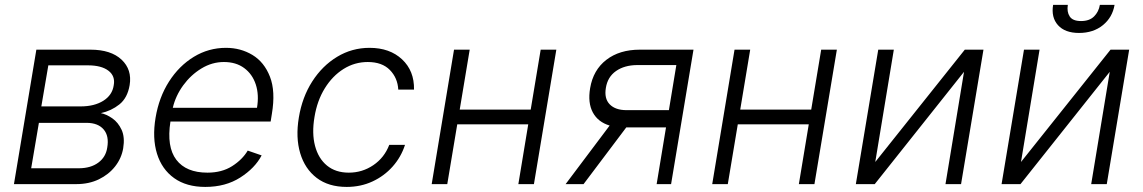

<svg xmlns="http://www.w3.org/2000/svg" viewBox="-20 -747 4637 779"><path d="M36.6 0 127.5 -545.5H346.9Q430 -545.5 473.2 -505Q516.3 -464.5 506 -401.6Q497.2 -349.4 464.3 -323.3Q431.5 -297.2 389.2 -288Q411.9 -283.4 435.7 -266.9Q459.5 -250.4 473.4 -220.3Q487.2 -190.3 479.8 -145.2Q473 -105.1 447.3 -72.1Q421.5 -39.1 381.2 -19.5Q340.9 0 289.8 0ZM106.5 -64.3H300.8Q348.4 -64.6 378.9 -87.2Q409.4 -109.7 415.1 -148.1Q423.3 -195 400.7 -221.6Q378.2 -248.2 332 -248.6H137.8ZM147.7 -315.3H307.2Q362.9 -315.3 399.3 -338.2Q435.7 -361.2 441.4 -400.9Q448.5 -438.2 420.1 -460Q391.7 -481.9 336.6 -481.9H176.1Z M812.9 11.4Q736.5 11.4 686.6 -24.3Q636.7 -60 617 -123.4Q597.3 -186.8 611.2 -269.5Q625 -352.3 665.8 -416.2Q706.7 -480.1 766.5 -516.5Q826.3 -552.9 897 -552.9Q956.3 -552.9 1004.3 -524Q1052.2 -495 1075.3 -435.7Q1098.4 -376.4 1083.1 -285.2L1078.1 -253.9H671.5Q655.5 -151.3 695.3 -98.9Q735.1 -46.5 821.7 -46.5Q880.3 -46.5 921.9 -73Q963.4 -99.4 985.1 -136L1041.5 -116.5Q1014.6 -65 954.9 -26.8Q895.2 11.4 812.9 11.4ZM681.1 -309.7H1022.7Q1031.6 -362.2 1017.8 -404.3Q1003.9 -446.4 970.7 -470.9Q937.5 -495.4 888.5 -495.4Q840.2 -495.4 797.1 -469.1Q753.9 -442.8 723.2 -400.6Q692.5 -358.3 681.1 -309.7Z M1386.7 11.4Q1312.9 11.4 1264.9 -25.2Q1217 -61.8 1198 -125.5Q1179 -189.3 1192.5 -270.2Q1206 -352.6 1246.8 -416.4Q1287.6 -480.1 1347.8 -516.5Q1408 -552.9 1479.4 -552.9Q1561.4 -552.9 1611.3 -506.2Q1661.2 -459.5 1659.8 -383.5H1595.9Q1593.4 -430.8 1561.8 -463.1Q1530.2 -495.4 1471.9 -495.4Q1419 -495.4 1373.9 -467.2Q1328.8 -438.9 1297.8 -388.7Q1266.7 -338.4 1256 -272.4Q1244.7 -206 1258.2 -155Q1271.7 -104 1306.6 -75.3Q1341.6 -46.5 1395.2 -46.5Q1449.9 -46.5 1494.7 -76.9Q1539.4 -107.2 1559.3 -159.1H1623.2Q1607.2 -109.7 1573 -71.2Q1538.7 -32.7 1491.1 -10.7Q1443.5 11.4 1386.7 11.4Z M1885.7 -545.5 1845.2 -302.2H2133.2L2173.7 -545.5H2237.2L2146.3 0H2083.1L2123.2 -242.5H1835.2L1794.7 0H1731.5L1822.1 -545.5Z M2644.2 0 2682.2 -230.1H2521L2347.7 0H2274.9L2453.5 -237.6Q2406.2 -251.8 2385.3 -290.8Q2364.3 -329.9 2374.3 -389.2Q2386.7 -463.1 2440.2 -504.3Q2493.6 -545.5 2576 -545.5H2793.7L2702.8 0ZM2693.9 -300.1 2724.1 -483H2565Q2513.5 -482.6 2479.4 -458.8Q2445.3 -435 2438.2 -390.6Q2430.8 -347.3 2453.8 -323.7Q2476.9 -300.1 2522 -300.1Z M3023.8 -545.5 2983.3 -302.2H3271.3L3311.8 -545.5H3375.4L3284.4 0H3221.2L3261.4 -242.5H2973.4L2932.9 0H2869.7L2960.2 -545.5Z M3531.2 -89.8 3894.5 -545.5H3970.2L3879.3 0H3816.1L3891.3 -455.6L3529.1 0H3452.4L3543.3 -545.5H3606.5Z M4122.5 -89.8 4485.8 -545.5H4561.4L4470.5 0H4407.3L4482.6 -455.6L4120.4 0H4043.7L4134.6 -545.5H4197.8ZM4442.5 -727.3H4502.1Q4493.6 -676.5 4454.7 -644.9Q4415.8 -613.3 4358 -613.3Q4300.8 -613.3 4272.5 -644.9Q4244.3 -676.5 4252.8 -727.3H4312.5Q4307.9 -699.2 4320 -680.4Q4332 -661.6 4366.1 -661.6Q4400.2 -661.6 4419 -680.4Q4437.9 -699.2 4442.5 -727.3Z"/></svg>

Font: Inter Light  BETA
Style: Italic
Weight: 300
Italic angle: 9.39999°
Designer: Rasmus Andersson
Foundry: rsms
Version: Version 3.011;git-f93a4a705